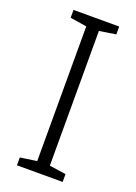

<svg xmlns="http://www.w3.org/2000/svg" viewBox="-138 -771 588 829"><g transform="rotate(20 155.5 -357.0)"><path d="M261 0V-36L185 -47V-666L261 -678V-714H51V-678L127 -666V-47L51 -36V0Z"/></g></svg>

Font: Noto Sans Ethiopic Light
Style: Regular
Weight: 300
Designer: Monotype Design Team
Foundry: Monotype Imaging Inc.
Version: Version 2.102